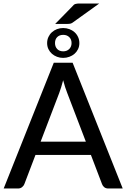

<svg xmlns="http://www.w3.org/2000/svg" viewBox="-20 -1076 722 1096"><path d="M470 -267.5 363.5 -546Q352 -574.5 340.5 -618Q335 -596.5 329.2 -578Q323.5 -559.5 318 -545L212 -267.5ZM680.5 0H598.5Q584.5 0 575.5 -7Q566.5 -14 562.5 -25L499 -191.5H182.5L119 -25Q115.5 -15.5 106 -7.8Q96.5 0 83 0H1L287 -718H394.5ZM249 -830Q249 -849 256.5 -865Q264 -881 276.5 -892.2Q289 -903.5 305.5 -909.8Q322 -916 340.5 -916Q359 -916 376 -909.8Q393 -903.5 405.5 -892.2Q418 -881 425.5 -865Q433 -849 433 -830Q433 -811 425.5 -795.5Q418 -780 405.5 -769Q393 -758 376 -751.8Q359 -745.5 340.5 -745.5Q322 -745.5 305.5 -751.8Q289 -758 276.5 -769Q264 -780 256.5 -795.5Q249 -811 249 -830ZM294 -830Q294 -809.5 306.5 -796.2Q319 -783 341 -783Q362 -783 375.2 -796.2Q388.5 -809.5 388.5 -830Q388.5 -851.5 375.2 -864.2Q362 -877 341 -877Q319 -877 306.5 -864.2Q294 -851.5 294 -830ZM546.5 -1056 399.5 -950.5Q391 -943.5 383.8 -941.5Q376.5 -939.5 365 -939.5H295L392.5 -1039Q397 -1045 401 -1048.2Q405 -1051.5 410 -1053.2Q415 -1055 421.5 -1055.5Q428 -1056 436.5 -1056Z"/></svg>

Font: Lato 2
Style: Regular
Weight: 500
Designer: Lukasz Dziedzic with Adam Twardoch and Botio Nikoltchev
Foundry: tyPoland Lukasz Dziedzic
Version: Version 2.015; 2015-08-06; http://www.latofonts.com/